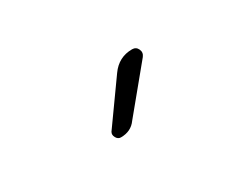

<svg xmlns="http://www.w3.org/2000/svg" viewBox="-35 -896 570 448"><g transform="rotate(-30 250.0 -672.5)"><path d="M199.2 -589.8Q191.4 -589.8 187 -597.7Q182.6 -605.5 186.5 -612.3L266.6 -724.6Q288.1 -754.9 324.2 -754.9Q335 -754.9 339.4 -745.1Q343.8 -735.4 336.9 -726.6L241.2 -610.4Q226.6 -589.8 199.2 -589.8Z"/></g></svg>

Font: Rounded-X Mgen+ 2m light
Style: Regular
Weight: 200
Designer: [Source Han Sans]
Ryoko NISHIZUKA  (kana & ideographs); Paul D. Hunt (Latin, Greek & Cyrillic); Wenlong ZHANG  (bopomofo
Version: Version 1.059.20150602